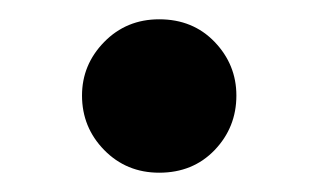

<svg xmlns="http://www.w3.org/2000/svg" viewBox="-20 -373 330 199"><path d="M145 -194Q111 -194 88 -217.5Q65 -241 65 -274Q65 -306 88 -329.5Q111 -353 145 -353Q180 -353 202.5 -329.5Q225 -306 225 -274Q225 -241 202.5 -217.5Q180 -194 145 -194Z"/></svg>

Font: TikTok Sans 24pt SemiBold
Style: Regular
Weight: 600
Version: Version 4.000